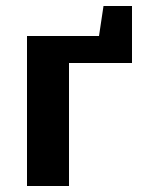

<svg xmlns="http://www.w3.org/2000/svg" viewBox="-20 -620 470 640"><path d="M70 0V-500H310L325 -600H420V-410H210V0Z"/></svg>

Font: Scada
Style: Bold
Weight: 700
Designer: Jovanny Lemonad
Foundry: Jovanny Lemonad
Version: Version 4.100;PS 004.100;hotconv 1.0.88;makeotf.lib2.5.64775